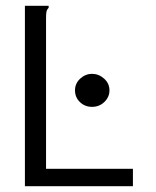

<svg xmlns="http://www.w3.org/2000/svg" viewBox="-20 -643 540 663"><path d="M66 -623H148V-616Q142 -610 140.5 -603Q139 -596 139 -579V-60H439V0H66ZM298 -274Q273 -274 256 -290.5Q239 -307 239 -331Q239 -355 257 -371.5Q275 -388 298 -388Q321 -388 339.5 -371.5Q358 -355 358 -331Q358 -308 340.5 -291Q323 -274 298 -274Z"/></svg>

Font: Inconsolata Nerd Font Mono
Style: Regular
Weight: 400
Monospace: yes
Designer: Raph Levien, Cyreal, Brenton Simpson
Foundry: Raph Levien, Cyreal, Google
Version: Version 3.000; ttfautohint (v1.8.3);Nerd Fonts 3.0.2